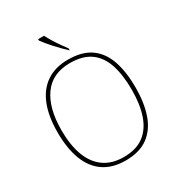

<svg xmlns="http://www.w3.org/2000/svg" viewBox="-217 -1067 1119 1213"><g transform="rotate(-30 343.0 -460.5)"><path d="M343 10Q248 10 184.5 -33.5Q121 -77 89.5 -159.5Q58 -242 58 -359Q58 -476 90.5 -557.5Q123 -639 187 -682Q251 -725 344 -725Q446 -725 508 -681.5Q570 -638 598.5 -556Q627 -474 627 -358Q627 -247 598 -164Q569 -81 506.5 -35.5Q444 10 343 10ZM343 -15Q434 -15 490 -56.5Q546 -98 572.5 -175Q599 -252 599 -358Q599 -466 574 -542.5Q549 -619 493 -659.5Q437 -700 344 -700Q215 -700 150.5 -609.5Q86 -519 86 -358Q86 -250 114.5 -173.5Q143 -97 200.5 -56Q258 -15 343 -15ZM382 -771Q367 -785 347.5 -804.5Q328 -824 308 -846Q288 -868 271.5 -888Q255 -908 246 -921V-931H289Q300 -909 316.5 -882Q333 -855 351.5 -829Q370 -803 384 -784V-771Z"/></g></svg>

Font: Noto Serif Thai Thin
Style: Regular
Weight: 250
Version: Version 2.001